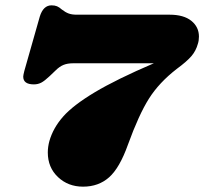

<svg xmlns="http://www.w3.org/2000/svg" viewBox="-20 -691 765 719"><path d="M725 -554Q725 -539 721 -527Q714 -501 697 -481Q680 -461 642 -433Q576 -382 538 -322Q500 -262 459 -149Q428 -62 388.5 -27Q349 8 291 8Q235 8 197 -28Q159 -64 159 -120Q159 -141 165 -163Q179 -212 216.5 -254.5Q254 -297 335 -345.5Q416 -394 556 -454H253Q233 -454 218 -448Q203 -442 188 -427L166 -406Q147 -388 134.5 -381.5Q122 -375 107 -375Q67 -375 67 -404Q67 -409 71 -425L129 -629Q142 -671 173 -671Q185 -671 193.5 -667.5Q202 -664 212 -655Q225 -645 237 -640.5Q249 -636 267 -636H615Q668 -636 696.5 -613Q725 -590 725 -554Z"/></svg>

Font: Shrikhand
Style: Regular
Weight: 400
Italic angle: -14°
Version: Version 1.000;PS 1.000;hotconv 1.0.88;makeotf.lib2.5.647800